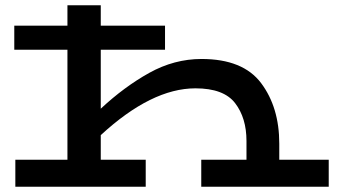

<svg xmlns="http://www.w3.org/2000/svg" viewBox="-20 -706 1283 726"><path d="M1223 -102V0H741V-102H912V-173Q912 -260 869 -316Q826 -372 719 -372Q553 -372 361 -195V-102H531V0H38V-102H235V-518H34V-609H235V-686H361V-609H604V-518H361V-295Q450 -378 544.5 -430.5Q639 -483 742 -483Q899 -483 967.5 -391.5Q1036 -300 1036 -163V-102Z"/></svg>

Font: BioRhyme Expanded
Style: Bold
Weight: 700
Width: 7
Designer: Aoife Mooney
Foundry: Aoife Mooney Type
Version: Version 1.000